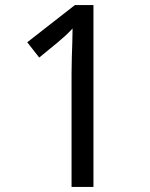

<svg xmlns="http://www.w3.org/2000/svg" viewBox="-20 -734 591 754"><path d="M261 0V-446Q261 -474 262 -506.5Q263 -539 264 -569.5Q265 -600 265 -622Q249 -605 237.5 -594.5Q226 -584 206 -567L134 -508L87 -568L274 -714H347V0Z"/></svg>

Font: hexsinhala15
Style: Book
Weight: 400
Designer: Jelle Bosma - Monotype Design Team
Foundry: Monotype Imaging Inc.
Version: Version 2.003